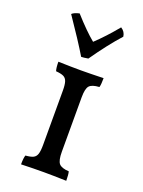

<svg xmlns="http://www.w3.org/2000/svg" viewBox="-143 -817 660 886"><g transform="rotate(20 187.0 -374.0)"><path d="M318 -713Q263 -652 201 -563Q178 -559 167 -559Q128 -624 56 -729Q66 -739 92 -745Q151 -679 195 -643Q243 -688 294 -750Q315 -737 318 -713ZM81 -43Q106 -45 118.5 -51Q131 -57 136 -72Q141 -87 141 -117V-384Q141 -413 136 -428Q131 -443 118.5 -449Q106 -455 81 -457Q76 -472 76 -502Q140 -500 188 -500Q228 -500 298 -502Q298 -471 294 -457Q258 -455 245.5 -441Q233 -427 233 -384V-117Q233 -74 245.5 -59.5Q258 -45 294 -43Q298 -28 298 2Q230 0 188 0Q138 0 76 2Q76 -29 81 -43Z"/></g></svg>

Font: Vollkorn SC
Style: Regular
Weight: 400
Designer: Friedrich Althausen
Foundry: Friedrich Althausen
Version: Version 4.015